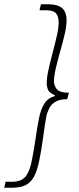

<svg xmlns="http://www.w3.org/2000/svg" viewBox="-81 -728 371 900"><path d="M-61 152 -55 124H-25Q20 124 40 98Q60 72 69 20Q78 -24 85 -73.5Q92 -123 101 -170Q110 -216 127 -242.5Q144 -269 176 -278V-282Q151 -292 144.5 -306.5Q138 -321 138 -338Q138 -364 146.5 -402Q155 -440 166 -481.5Q177 -523 185.5 -560.5Q194 -598 194 -622Q194 -651 181.5 -665.5Q169 -680 133 -680H104L111 -708H145Q189 -708 210 -690Q231 -672 231 -632Q231 -606 222 -567Q213 -528 201 -486.5Q189 -445 180.5 -407.5Q172 -370 172 -346Q172 -328 184.5 -311Q197 -294 242 -293L234 -263Q199 -263 179 -251Q159 -239 149.5 -220Q140 -201 136 -181Q130 -149 125.5 -115Q121 -81 115.5 -45.5Q110 -10 103 24Q93 75 77 102.5Q61 130 36.5 141Q12 152 -25 152Z"/></svg>

Font: Source Sans 3 Light
Style: Italic
Weight: 300
Italic angle: -11°
Designer: Paul D. Hunt
Foundry: Adobe
Version: Version 3.046;hotconv 1.0.118;makeotfexe 2.5.65603